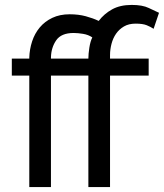

<svg xmlns="http://www.w3.org/2000/svg" viewBox="-20 -760 666 780"><path d="M531 -664Q503 -664 483.5 -652.5Q464 -641 451.5 -623Q439 -605 433 -582Q427 -559 427 -536V-522H584V-453H427V0H339V-453H187V0H99V-453H28V-522H99V-526Q100 -560 110.5 -592Q121 -624 141.5 -648.5Q162 -673 192.5 -687.5Q223 -702 263 -702Q299 -702 328.5 -694Q358 -686 381 -675Q403 -704 435.5 -722Q468 -740 515 -740Q559 -740 584.5 -727.5Q610 -715 626 -708L604 -643Q592 -651 576 -657.5Q560 -664 531 -664ZM339 -522Q339 -541 343 -566.5Q347 -592 355 -608Q339 -619 317.5 -622.5Q296 -626 279 -626Q229 -626 208.5 -596.5Q188 -567 187 -527V-522Z"/></svg>

Font: Raleway Medium Alt1
Style: Regular
Weight: 500
Designer: Matt McInerney, Pablo Impallari, Rodrigo Fuenzalida
Foundry: Matt McInerney, Pablo Impallari, Rodrigo Fuenzalida
Version: Version 3.000g; ttfautohint (v1.5) -l 8 -r 28 -G 28 -x 14 -D